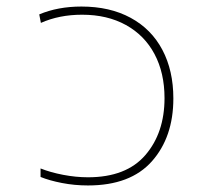

<svg xmlns="http://www.w3.org/2000/svg" viewBox="-20 -557 640 587"><path d="M104 -16V-42Q134 -30 173 -22.5Q212 -15 249 -15Q366 -15 424.5 -83Q483 -151 483 -257Q483 -334 452.5 -391.5Q422 -449 365 -480.5Q308 -512 231 -512Q161 -512 105 -487L100 -513Q157 -537 229 -537Q316 -537 379.5 -502.5Q443 -468 476.5 -404.5Q510 -341 510 -256Q510 -138 444.5 -64Q379 10 249 10Q208 10 169.5 2.5Q131 -5 104 -16Z"/></svg>

Font: Noto Sans Mono UI Thin
Style: Regular
Weight: 250
Monospace: yes
Designer: Monotype Design team
Foundry: Monotype Imaging Inc.
Version: Version 1.000